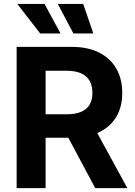

<svg xmlns="http://www.w3.org/2000/svg" viewBox="-20 -969 697 989"><path d="M65.7 0V-727.5H349.6Q432.4 -727.5 490.5 -698.2Q548.6 -668.9 579.2 -615.6Q609.7 -562.3 609.7 -490.8Q609.7 -418.7 578.8 -366.8Q547.8 -314.9 488.9 -287.2Q430 -259.6 346.1 -259.6H153.9V-380.3H322.5Q367.9 -380.3 397.5 -392.8Q427 -405.3 441.5 -429.8Q456 -454.4 456 -490.8Q456 -527.7 441.5 -552.9Q427 -578.2 397.3 -591.4Q367.7 -604.6 322 -604.6H214.9V0ZM470.5 0 293.7 -331.1H455.1L636 0ZM358.1 -796.7 277.7 -948.7H408.6L460.7 -796.7ZM186.9 -796.7 69.2 -948.7H209.3L291.8 -796.7Z"/></svg>

Font: Inter Variable LoSnoCo
Style: Regular
Weight: 400
Designer: Rasmus Andersson
Foundry: rsms
Version: Version 4.000;git-a52131595; featfreeze: case,dlig,ss01,ss02